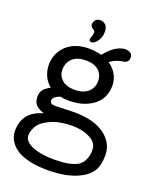

<svg xmlns="http://www.w3.org/2000/svg" viewBox="-147 -667 768 961"><g transform="rotate(20 236.5 -186.0)"><path d="M68 0ZM283 -162Q254 -152 207 -151Q180 -151 163 -156Q145 -150 135 -142Q124 -134 124 -122Q124 -103 155 -103Q231 -106 240 -106Q364 -109 426 -56Q473 -15 473 42.5Q473 100 452 131Q434 157 401 175Q369 193 323 203Q277 212 227 212Q127 212 70 181Q41 165 24 140Q6 115 6 82Q6 -20 112 -49Q91 -55 76 -66Q53 -82 53 -117Q53 -143 68 -158Q80 -171 101 -181Q78 -199 65 -227Q52 -255 52 -287Q52 -319 64 -345Q75 -370 96 -390Q117 -409 146 -420Q177 -431 213 -431Q250 -431 281 -422Q320 -471 360 -485Q378 -491 388 -490Q400 -490 413 -483Q425 -476 425 -458Q425 -447 418.5 -439Q412 -431 400 -429Q382 -427 363 -420Q344 -413 329 -400Q357 -382 372 -354Q387 -327 387 -295Q387 -263 375 -237Q363 -211 340 -192Q316 -173 283 -162ZM353 -23Q318 -39 267 -39Q239 -39 210 -34Q177 -29 155 -18Q103 5 88 38Q64 88 91 113Q104 125 126 134Q172 151 236 151Q318 151 359 130Q387 115 398 79Q405 57 402 30Q398 -3 353 -23ZM288 -349Q264 -370 220 -370Q175 -370 149 -347Q124 -323 124 -286Q124 -256 147 -234Q171 -212 216 -212Q261 -212 287 -235Q312 -257 312 -292.5Q312 -328 288 -349ZM185.3 -550.5Q185.3 -562.7 193.4 -573.3Q201.6 -583.8 220.6 -583.8Q234.2 -583.8 246.8 -572.9Q259.4 -562 259.4 -534.8Q259.4 -519.2 254.6 -506.3Q249.9 -493.4 242.7 -484.2Q235.6 -475 228.1 -469.6Q220.6 -464.1 215.2 -464.1Q211.8 -464.1 206.4 -466.2Q200.9 -468.2 200.9 -477Q200.9 -483.2 205.3 -491.7Q209.8 -500.2 209.8 -517.8Q209.8 -521.9 206 -524.6Q202.3 -527.4 197.5 -530.4Q192.8 -533.5 189 -537.9Q185.3 -542.3 185.3 -550.5Z"/></g></svg>

Font: Scratch Savers
Style: Book
Weight: 400
Designer: Pablo Impallari, Rodrigo Fuenzalida, Brenda Gallo
Foundry: Pablo Impallari, Rodrigo Fuenzalida, Brenda Gallo
Version: Version 4.0b1